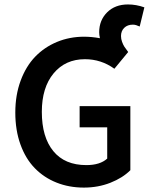

<svg xmlns="http://www.w3.org/2000/svg" viewBox="-20 -831 669 863"><path d="M356.9 12.2Q290.5 12.2 234.1 -10.3Q177.7 -32.7 136.5 -75Q95.2 -117.2 72 -181.4Q48.8 -245.6 48.8 -325.2Q48.8 -403.8 72.8 -468.5Q96.7 -533.2 138.2 -576.2Q179.7 -619.1 236.3 -642.6Q293 -666 357.9 -666Q392.6 -666 429.2 -659.2Q425.8 -674.8 425.8 -686Q425.8 -739.7 461.4 -775.4Q497.1 -811 555.2 -811Q592.3 -811 628.9 -797.9L607.9 -711.9Q605 -712.9 600.1 -714.8Q595.2 -716.8 592.5 -717.8Q589.8 -718.8 585.7 -719.5Q581.5 -720.2 577.1 -720.2Q553.2 -720.2 538.6 -706.1Q523.9 -691.9 523.9 -668.9Q523.9 -655.8 528.6 -643.1Q533.2 -630.4 538.6 -621.8Q543.9 -613.3 556.2 -597.2L494.1 -522Q434.6 -564.9 361.8 -564.9Q273.9 -564.9 220.9 -501.2Q168 -437.5 168 -328.1Q168 -214.8 219.5 -151.9Q271 -88.9 368.2 -88.9Q429.7 -88.9 461.9 -118.2V-258.8H337.9V-354H565.9V-65.9Q531.2 -31.2 476.1 -9.5Q420.9 12.2 356.9 12.2Z"/></svg>

Font: Toshiba Sans Medium
Style: Regular
Weight: 500
Designer: Paul D. Hunt
Foundry: Toshiba Corporation
Version: Version 2.020;PS 2.0;hotconv 1.0.86;makeotf.lib2.5.63406